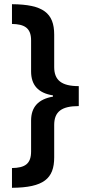

<svg xmlns="http://www.w3.org/2000/svg" viewBox="-20 -735 415 914"><path d="M37 65V159C188 158 238 115 238 14V-140C238 -204 274 -230 355 -230V-325C273 -325 238 -353 238 -416V-570C238 -673 185 -714 37 -715V-621C95 -620 128 -603 128 -543V-395C128 -331 161 -292 232 -281V-275C162 -263 128 -225 128 -161V-14C128 45 99 64 37 65Z"/></svg>

Font: Noto Sans Gujarati UI SemiCondensed SemiBold
Style: Regular
Weight: 600
Width: 4
Designer: Jelle Bosma - Monotype Design Team, Universal Thirst
Foundry: Monotype Imaging Inc.
Version: Version 2.106